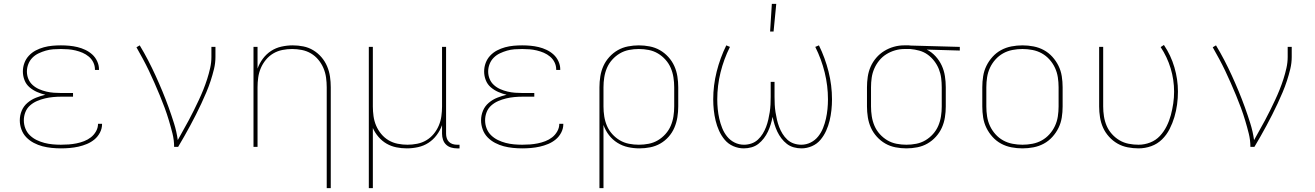

<svg xmlns="http://www.w3.org/2000/svg" viewBox="-20 -764 6840 999"><path d="M297 8Q273 8 248.5 5.5Q224 3 201 -3Q178 -9 156 -20.5Q134 -32 117 -49.5Q100 -67 91.5 -90.5Q83 -114 83 -138Q83 -164 93 -188Q103 -212 123 -229Q143 -246 167 -255.5Q191 -265 216 -271Q194 -276 172.5 -285.5Q151 -295 133.5 -310Q116 -325 107.5 -347Q99 -369 99 -392Q99 -415 107 -436.5Q115 -458 130.5 -474.5Q146 -491 166 -501.5Q186 -512 208 -518Q230 -524 252.5 -526Q275 -528 297 -528Q319 -528 340.5 -526Q362 -524 383 -519Q404 -514 424 -504.5Q444 -495 460 -480.5Q476 -466 485.5 -445.5Q495 -425 495 -404V-400H474V-403Q474 -422 465.5 -439.5Q457 -457 442 -469.5Q427 -482 409.5 -489.5Q392 -497 373 -501.5Q354 -506 335 -507.5Q316 -509 297 -509Q277 -509 257 -507.5Q237 -506 218 -500.5Q199 -495 181 -486.5Q163 -478 149 -464Q135 -450 127.5 -431Q120 -412 120 -392Q120 -372 127.5 -353.5Q135 -335 150 -321.5Q165 -308 183.5 -300Q202 -292 221 -287.5Q240 -283 260 -281.5Q280 -280 300 -280H360V-261H300Q278 -261 256.5 -259Q235 -257 214 -252Q193 -247 173 -238.5Q153 -230 136.5 -215.5Q120 -201 112 -180.5Q104 -160 104 -138Q104 -116 112 -95.5Q120 -75 135.5 -60Q151 -45 170.5 -35.5Q190 -26 211 -20.5Q232 -15 254 -13Q276 -11 297 -11Q318 -11 338 -12.5Q358 -14 378 -18Q398 -22 417.5 -29.5Q437 -37 453 -49.5Q469 -62 479.5 -80.5Q490 -99 490 -119V-120H511V-118Q511 -95 500 -74Q489 -53 471.5 -38.5Q454 -24 432.5 -15Q411 -6 388.5 -1Q366 4 343 6Q320 8 297 8Z M886 0Q886 -35 877.5 -69Q869 -103 859 -136.5Q849 -170 837 -202.5Q825 -235 811.5 -267.5Q798 -300 784 -332Q770 -364 755 -395.5Q740 -427 723.5 -457.5Q707 -488 690 -518L707 -528Q730 -490 750.5 -450.5Q771 -411 789.5 -370.5Q808 -330 825 -289Q842 -248 857 -206.5Q872 -165 885.5 -122Q899 -79 905 -35Q919 -61 933.5 -86.5Q948 -112 962 -138Q976 -164 989 -190.5Q1002 -217 1014.5 -243.5Q1027 -270 1038 -297.5Q1049 -325 1058 -353Q1067 -381 1073.5 -410Q1080 -439 1080 -468V-520H1101V-468Q1101 -436 1093.5 -405Q1086 -374 1076 -343.5Q1066 -313 1053.5 -283.5Q1041 -254 1027.5 -225Q1014 -196 999.5 -167.5Q985 -139 970 -111Q955 -83 939 -55Q923 -27 907 0Z M1680 215V-310Q1680 -335 1676.5 -360.5Q1673 -386 1663 -409.5Q1653 -433 1636.5 -453Q1620 -473 1598 -486Q1576 -499 1550.5 -504Q1525 -509 1500 -509Q1475 -509 1449.5 -504Q1424 -499 1402 -486Q1380 -473 1363.5 -453Q1347 -433 1337 -409.5Q1327 -386 1323.5 -360.5Q1320 -335 1320 -310V0H1299V-520H1320V-407Q1330 -435 1348 -459Q1366 -483 1390.5 -499Q1415 -515 1444.5 -521.5Q1474 -528 1503 -528Q1531 -528 1558.5 -522.5Q1586 -517 1610 -502.5Q1634 -488 1652.5 -466.5Q1671 -445 1682 -419Q1693 -393 1697 -365.5Q1701 -338 1701 -310V215Z M1899 215V-520H1920V-210Q1920 -185 1923.5 -159.5Q1927 -134 1937 -110.5Q1947 -87 1963.5 -67Q1980 -47 2002 -34Q2024 -21 2049.5 -16Q2075 -11 2100 -11Q2125 -11 2150.5 -16Q2176 -21 2198 -34Q2220 -47 2236.5 -67Q2253 -87 2263 -110.5Q2273 -134 2276.5 -159.5Q2280 -185 2280 -210V-520H2301V-68Q2301 -56 2304.5 -45Q2308 -34 2316 -26Q2324 -18 2335 -14.5Q2346 -11 2358 -11H2371V8H2358Q2342 8 2327 3.5Q2312 -1 2301 -11.5Q2290 -22 2285 -37Q2280 -52 2280 -68V-113Q2270 -85 2252 -61Q2234 -37 2209.5 -21Q2185 -5 2155.5 1.5Q2126 8 2097 8Q2069 8 2042 2.5Q2015 -3 1991.5 -16.5Q1968 -30 1949.5 -51.5Q1931 -73 1920 -98V215Z M2697 8Q2673 8 2648.5 5.5Q2624 3 2601 -3Q2578 -9 2556 -20.5Q2534 -32 2517 -49.5Q2500 -67 2491.5 -90.5Q2483 -114 2483 -138Q2483 -164 2493 -188Q2503 -212 2523 -229Q2543 -246 2567 -255.5Q2591 -265 2616 -271Q2594 -276 2572.5 -285.5Q2551 -295 2533.5 -310Q2516 -325 2507.5 -347Q2499 -369 2499 -392Q2499 -415 2507 -436.5Q2515 -458 2530.5 -474.5Q2546 -491 2566 -501.5Q2586 -512 2608 -518Q2630 -524 2652.5 -526Q2675 -528 2697 -528Q2719 -528 2740.5 -526Q2762 -524 2783 -519Q2804 -514 2824 -504.5Q2844 -495 2860 -480.5Q2876 -466 2885.5 -445.5Q2895 -425 2895 -404V-400H2874V-403Q2874 -422 2865.5 -439.5Q2857 -457 2842 -469.5Q2827 -482 2809.5 -489.5Q2792 -497 2773 -501.5Q2754 -506 2735 -507.5Q2716 -509 2697 -509Q2677 -509 2657 -507.5Q2637 -506 2618 -500.5Q2599 -495 2581 -486.5Q2563 -478 2549 -464Q2535 -450 2527.5 -431Q2520 -412 2520 -392Q2520 -372 2527.5 -353.5Q2535 -335 2550 -321.5Q2565 -308 2583.5 -300Q2602 -292 2621 -287.5Q2640 -283 2660 -281.5Q2680 -280 2700 -280H2760V-261H2700Q2678 -261 2656.5 -259Q2635 -257 2614 -252Q2593 -247 2573 -238.5Q2553 -230 2536.5 -215.5Q2520 -201 2512 -180.5Q2504 -160 2504 -138Q2504 -116 2512 -95.5Q2520 -75 2535.5 -60Q2551 -45 2570.5 -35.5Q2590 -26 2611 -20.5Q2632 -15 2654 -13Q2676 -11 2697 -11Q2718 -11 2738 -12.5Q2758 -14 2778 -18Q2798 -22 2817.5 -29.5Q2837 -37 2853 -49.5Q2869 -62 2879.5 -80.5Q2890 -99 2890 -119V-120H2911V-118Q2911 -95 2900 -74Q2889 -53 2871.5 -38.5Q2854 -24 2832.5 -15Q2811 -6 2788.5 -1Q2766 4 2743 6Q2720 8 2697 8Z M3099 215V-310Q3099 -338 3103.5 -366.5Q3108 -395 3119.5 -420.5Q3131 -446 3150.5 -467.5Q3170 -489 3194.5 -503Q3219 -517 3247.5 -522.5Q3276 -528 3304 -528Q3332 -528 3360.5 -522.5Q3389 -517 3413.5 -503Q3438 -489 3457.5 -467.5Q3477 -446 3488.5 -420.5Q3500 -395 3504.5 -366.5Q3509 -338 3509 -310V-210Q3509 -182 3504.5 -154Q3500 -126 3489 -100Q3478 -74 3459 -52.5Q3440 -31 3415.5 -17Q3391 -3 3363 2.5Q3335 8 3307 8Q3277 8 3247.5 1.5Q3218 -5 3192.5 -21Q3167 -37 3148.5 -61Q3130 -85 3120 -114V215ZM3304 -11Q3330 -11 3355.5 -16Q3381 -21 3403 -34Q3425 -47 3442.5 -66.5Q3460 -86 3470 -109.5Q3480 -133 3484 -158.5Q3488 -184 3488 -210V-310Q3488 -336 3484 -361.5Q3480 -387 3470 -410.5Q3460 -434 3442.5 -453.5Q3425 -473 3403 -486Q3381 -499 3355.5 -504Q3330 -509 3304 -509Q3278 -509 3252.5 -504Q3227 -499 3205 -486Q3183 -473 3165.5 -453.5Q3148 -434 3138 -410.5Q3128 -387 3124 -361.5Q3120 -336 3120 -310V-210Q3120 -184 3124 -158.5Q3128 -133 3138 -109.5Q3148 -86 3165.5 -66.5Q3183 -47 3205 -34Q3227 -21 3252.5 -16Q3278 -11 3304 -11Z M3850 8Q3822 8 3795.5 -3.5Q3769 -15 3751 -36.5Q3733 -58 3721.5 -83.5Q3710 -109 3703.5 -136Q3697 -163 3694 -191Q3691 -219 3691 -247Q3691 -320 3709 -391.5Q3727 -463 3759 -528L3778 -520Q3746 -456 3729 -387Q3712 -318 3712 -247Q3712 -222 3714.5 -196.5Q3717 -171 3722.5 -146.5Q3728 -122 3737.5 -98Q3747 -74 3763 -54Q3779 -34 3802 -22.5Q3825 -11 3851 -11Q3871 -11 3890 -17.5Q3909 -24 3923.5 -37.5Q3938 -51 3948.5 -68Q3959 -85 3966 -103.5Q3973 -122 3977.5 -141.5Q3982 -161 3985 -180.5Q3988 -200 3989 -220Q3990 -240 3990 -260V-338H4010V-260Q4010 -240 4011 -220Q4012 -200 4015 -180.5Q4018 -161 4022.5 -141.5Q4027 -122 4034 -103.5Q4041 -85 4051.5 -68Q4062 -51 4076.5 -37.5Q4091 -24 4110 -17.5Q4129 -11 4149 -11Q4175 -11 4198 -22.5Q4221 -34 4237 -54Q4253 -74 4262.5 -98Q4272 -122 4277.5 -146.5Q4283 -171 4285.5 -196.5Q4288 -222 4288 -247Q4288 -318 4271 -387Q4254 -456 4222 -520L4241 -528Q4273 -463 4291 -391.5Q4309 -320 4309 -247Q4309 -219 4306 -191Q4303 -163 4296.5 -136Q4290 -109 4278.5 -83.5Q4267 -58 4249 -36.5Q4231 -15 4204.5 -3.5Q4178 8 4150 8Q4130 8 4110 2.5Q4090 -3 4074 -15.5Q4058 -28 4045.5 -44.5Q4033 -61 4024.5 -79Q4016 -97 4010 -116.5Q4004 -136 4000 -156Q3996 -136 3990 -116.5Q3984 -97 3975.5 -79Q3967 -61 3954.5 -44.5Q3942 -28 3926 -15.5Q3910 -3 3890 2.5Q3870 8 3850 8ZM3987 -600 3996 -744H4019L4005 -600Z M4696 8Q4668 8 4639.5 2.5Q4611 -3 4586.5 -17Q4562 -31 4542.5 -52.5Q4523 -74 4511.5 -99.5Q4500 -125 4495.5 -153.5Q4491 -182 4491 -210V-310Q4491 -337 4495 -364.5Q4499 -392 4510 -417Q4521 -442 4539 -463Q4557 -484 4580.5 -498.5Q4604 -513 4630.5 -520.5Q4657 -528 4684 -528H4700Q4705 -528 4709 -528Q4713 -528 4718 -527L4974 -520V-501L4802 -506Q4828 -493 4848 -471Q4868 -449 4880 -423Q4892 -397 4896.5 -368Q4901 -339 4901 -310V-210Q4901 -182 4896.5 -153.5Q4892 -125 4880.5 -99.5Q4869 -74 4849.5 -52.5Q4830 -31 4805.5 -17Q4781 -3 4752.5 2.5Q4724 8 4696 8ZM4696 -11Q4722 -11 4747.5 -16Q4773 -21 4795 -34Q4817 -47 4834.5 -66.5Q4852 -86 4862 -109.5Q4872 -133 4876 -158.5Q4880 -184 4880 -210V-310Q4880 -334 4877 -358Q4874 -382 4865 -404.5Q4856 -427 4841 -446.5Q4826 -466 4806.5 -480Q4787 -494 4763.5 -500.5Q4740 -507 4716 -509H4686Q4661 -509 4637 -502Q4613 -495 4592 -482Q4571 -469 4555 -449.5Q4539 -430 4529 -407Q4519 -384 4515.5 -359.5Q4512 -335 4512 -310V-210Q4512 -184 4516 -158.5Q4520 -133 4530 -109.5Q4540 -86 4557.5 -66.5Q4575 -47 4597 -34Q4619 -21 4644.5 -16Q4670 -11 4696 -11Z M5300 8Q5271 8 5242.5 2.5Q5214 -3 5189 -16.5Q5164 -30 5144.5 -51.5Q5125 -73 5112.5 -98.5Q5100 -124 5095.5 -152.5Q5091 -181 5091 -210V-310Q5091 -339 5095.5 -367.5Q5100 -396 5112.5 -421.5Q5125 -447 5144.5 -468.5Q5164 -490 5189 -503.5Q5214 -517 5242.5 -522.5Q5271 -528 5300 -528Q5329 -528 5357.5 -522.5Q5386 -517 5411 -503.5Q5436 -490 5455.5 -468.5Q5475 -447 5487.5 -421.5Q5500 -396 5504.5 -367.5Q5509 -339 5509 -310V-210Q5509 -181 5504.5 -152.5Q5500 -124 5487.5 -98.5Q5475 -73 5455.5 -51.5Q5436 -30 5411 -16.5Q5386 -3 5357.5 2.5Q5329 8 5300 8ZM5300 -11Q5326 -11 5352 -16Q5378 -21 5400.5 -33.5Q5423 -46 5440.5 -65.5Q5458 -85 5469 -108.5Q5480 -132 5484 -158Q5488 -184 5488 -210V-310Q5488 -336 5484 -362Q5480 -388 5469 -411.5Q5458 -435 5440.5 -454.5Q5423 -474 5400.5 -486.5Q5378 -499 5352 -504Q5326 -509 5300 -509Q5274 -509 5248 -504Q5222 -499 5199.5 -486.5Q5177 -474 5159.5 -454.5Q5142 -435 5131 -411.5Q5120 -388 5116 -362Q5112 -336 5112 -310V-210Q5112 -184 5116 -158Q5120 -132 5131 -108.5Q5142 -85 5159.5 -65.5Q5177 -46 5199.5 -33.5Q5222 -21 5248 -16Q5274 -11 5300 -11Z M5904 8Q5876 8 5847.5 2.5Q5819 -3 5794.5 -17Q5770 -31 5750.5 -52.5Q5731 -74 5719.5 -99.5Q5708 -125 5703.5 -153.5Q5699 -182 5699 -210V-520H5720V-210Q5720 -184 5724 -158.5Q5728 -133 5738 -109.5Q5748 -86 5765.5 -66.5Q5783 -47 5805 -34Q5827 -21 5852.5 -16Q5878 -11 5904 -11Q5935 -11 5964.5 -22.5Q5994 -34 6015 -56.5Q6036 -79 6050 -107Q6064 -135 6072 -165Q6080 -195 6084.5 -225.5Q6089 -256 6089 -287Q6089 -349 6071 -408.5Q6053 -468 6019 -519L6036 -530Q6072 -477 6090.5 -414Q6109 -351 6109 -287Q6109 -254 6104.5 -220.5Q6100 -187 6090.5 -155Q6081 -123 6065.5 -92.5Q6050 -62 6026 -38.5Q6002 -15 5970 -3.5Q5938 8 5904 8Z M6486 0Q6486 -35 6477.5 -69Q6469 -103 6459 -136.5Q6449 -170 6437 -202.5Q6425 -235 6411.5 -267.5Q6398 -300 6384 -332Q6370 -364 6355 -395.5Q6340 -427 6323.5 -457.5Q6307 -488 6290 -518L6307 -528Q6330 -490 6350.5 -450.5Q6371 -411 6389.5 -370.5Q6408 -330 6425 -289Q6442 -248 6457 -206.5Q6472 -165 6485.5 -122Q6499 -79 6505 -35Q6519 -61 6533.5 -86.5Q6548 -112 6562 -138Q6576 -164 6589 -190.5Q6602 -217 6614.5 -243.5Q6627 -270 6638 -297.5Q6649 -325 6658 -353Q6667 -381 6673.5 -410Q6680 -439 6680 -468V-520H6701V-468Q6701 -436 6693.5 -405Q6686 -374 6676 -343.5Q6666 -313 6653.5 -283.5Q6641 -254 6627.5 -225Q6614 -196 6599.5 -167.5Q6585 -139 6570 -111Q6555 -83 6539 -55Q6523 -27 6507 0Z"/></svg>

Font: Iosevka Aile Thin
Style: Regular
Weight: 100
Designer: Belleve Invis
Foundry: Belleve Invis
Version: Version 31.1.0; ttfautohint (v1.8.4)